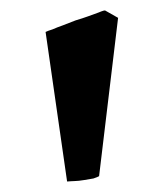

<svg xmlns="http://www.w3.org/2000/svg" viewBox="-20 -743 311 366"><path d="M168.9 -407.2 165 -405.3Q161.1 -403.8 158.2 -402.8Q153.3 -401.9 141.1 -399.9Q128.9 -397.9 123 -397.9Q120.1 -397.9 115 -397.5Q109.9 -397 107.9 -397L66.9 -682.1Q70.8 -684.1 80.1 -687Q88.9 -690.9 100.1 -694.8L124 -704.1Q137.2 -708 147.9 -711.9L168 -719.2Q169.9 -720.2 172.9 -721.2Q175.8 -722.2 177.5 -722.7Q179.2 -723.1 180.2 -723.1L205.1 -709Z"/></svg>

Font: Gentium Basic
Style: Bold
Weight: 700
Designer: J. Victor Gaultney and Annie Olsen
Foundry: SIL International
Version: Version 1.100